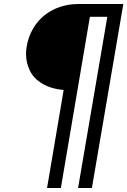

<svg xmlns="http://www.w3.org/2000/svg" viewBox="-20 -720 636 959"><path d="M298 -271 215 219H284L429 -636H516L370 219H439L596 -700H371C242 -700 135 -620 113 -486C111 -473 110 -461 110 -450C110 -422 116 -395 129 -368C153 -315 218 -276 298 -271Z"/></svg>

Font: Jost
Style: Italic
Weight: 400
Italic angle: -5°
Version: Version 3.710